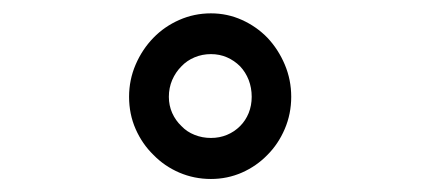

<svg xmlns="http://www.w3.org/2000/svg" viewBox="-20 -741 640 292"><path d="M176.3 -593.8Q176.3 -567.4 186.3 -544.7Q196.3 -522 213.4 -505.4Q230 -488.3 252.7 -478.5Q275.4 -468.8 300.8 -468.8Q325.7 -468.8 347.9 -478.5Q370.1 -488.3 386.7 -505.4Q403.3 -522 413.1 -544.9Q422.9 -567.9 422.9 -593.8Q422.9 -619.6 413.1 -642.8Q403.3 -666 386.7 -683.6Q370.1 -700.7 347.9 -710.7Q325.7 -720.7 300.8 -720.7Q275.4 -720.7 252.7 -710.7Q230 -700.7 213.4 -683.6Q196.3 -666 186.3 -642.8Q176.3 -619.6 176.3 -593.8ZM236.8 -593.8Q236.8 -607.4 241.9 -619.4Q247.1 -631.3 255.9 -640.1Q264.2 -648.9 275.9 -653.8Q287.6 -658.7 300.8 -658.7Q314 -658.7 325.2 -653.8Q336.4 -648.9 345.2 -640.1Q353.5 -631.3 358.2 -619.4Q362.8 -607.4 362.8 -593.8Q362.8 -580.6 358.2 -569.1Q353.5 -557.6 345.2 -549.3Q336.4 -540.5 325.2 -535.9Q314 -531.2 300.8 -531.2Q287.6 -531.2 275.9 -535.9Q264.2 -540.5 255.9 -549.3Q247.1 -557.6 241.9 -569.1Q236.8 -580.6 236.8 -593.8Z"/></svg>

Font: Roboto Mono
Style: Regular
Weight: 400
Monospace: yes
Designer: Google
Version: Version 3.000